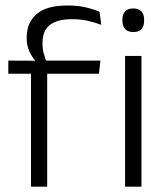

<svg xmlns="http://www.w3.org/2000/svg" viewBox="-20 -696 620 716"><path d="M232 -675.5Q269 -675.5 297.8 -669Q326.5 -662.5 351.5 -652L357.5 -603.5Q331.5 -613 306 -618.8Q280.5 -624.5 249 -624.5Q208.5 -624.5 184.2 -613.8Q160 -603 149.2 -583.5Q138.5 -564 138.5 -536V-533.5Q138.5 -514 143.2 -496.5Q148 -479 153.5 -465L111 -462.5V-470.5Q99 -483.5 89.2 -505Q79.5 -526.5 79.5 -554V-556.5Q79.5 -610.5 116 -643Q152.5 -675.5 232 -675.5ZM95.5 0V-449.5H156V0ZM11 -421V-470L119 -469.5L143 -470H354.5L349 -421ZM446.5 0V-487.5H507.5V0ZM477 -576.5Q457 -576.5 446.8 -587.5Q436.5 -598.5 436.5 -619V-622.5Q436.5 -642.5 446.8 -653.5Q457 -664.5 477 -664.5Q497.5 -664.5 507.5 -653.5Q517.5 -642.5 517.5 -622.5V-619Q517.5 -598.5 507.5 -587.5Q497.5 -576.5 477 -576.5Z"/></svg>

Font: Anek Gujarati Light
Style: Regular
Weight: 300
Designer: Mrunmayee Ghaisas (Gujarati), Yesha Goshar (Latin)
Foundry: Ek Type
Version: Version 1.003